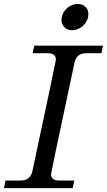

<svg xmlns="http://www.w3.org/2000/svg" viewBox="-50 -967 549 987"><path d="M323.7 0H-29.8L-21.5 -39.1H57.6Q106.4 -39.1 116.7 -87.9Q237.3 -652.8 237.3 -660.2Q237.3 -693.4 196.8 -693.4H117.7L126 -732.4H479.5L471.2 -693.4H392.1Q343.3 -693.4 333 -644.5Q212.4 -79.6 212.4 -72.3Q212.4 -39.1 252.9 -39.1H332ZM320.8 -811.5Q293 -811.5 277.3 -831.5Q266.1 -845.2 266.1 -864.7Q266.1 -872.1 267.6 -879.4Q273.9 -908.2 297.6 -927.5Q321.3 -946.8 349.6 -946.8Q377.4 -946.8 393.6 -927.2Q404.3 -914.6 404.3 -893.6Q404.3 -886.7 402.8 -879.4Q397 -851.1 373 -831.3Q349.1 -811.5 320.8 -811.5Z"/></svg>

Font: Munson
Style: Italic
Weight: 400
Italic angle: -12°
Designer: Paul James MIller
Foundry: High-Logic / Made with FontCreator
Version: Version 2.10;May 5, 2019;FontCreator 11.5.0.2430 64-bit